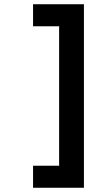

<svg xmlns="http://www.w3.org/2000/svg" viewBox="-20 -762 502 906"><path d="M376 124H136V20H259V-638H136V-742H376Z"/></svg>

Font: QuotatisMedium
Style: Regular
Weight: 500
Designer: Julieta Ulanovsky
Foundry: Quotatis-Medium
Version: Version 4.000;PS 004.000;hotconv 1.0.88;makeotf.lib2.5.64775